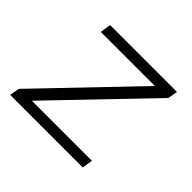

<svg xmlns="http://www.w3.org/2000/svg" viewBox="-129 -686 845 845"><g transform="rotate(45 293.5 -264.0)"><path d="M108.9 -49.3H482.9L475.1 0H23.4L31.2 -45.4L445.8 -478H109.4L117.2 -528.3H533.2L525.4 -482.9Z"/></g></svg>

Font: TypoPRO Roboto Mono
Style: Italic
Weight: 300
Designer: Google
Version: Version 2.000986; 2015; ttfautohint (v1.3)